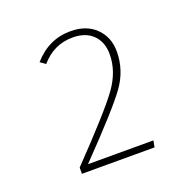

<svg xmlns="http://www.w3.org/2000/svg" viewBox="-85 -819 569 579"><g transform="rotate(-20 200.0 -530.0)"><path d="M198 -738Q249 -738 279 -708.5Q309 -679 309 -633Q309 -573 273 -523Q237 -473 111 -343H321L317 -322H84V-342Q213 -476 249.5 -527Q286 -578 286 -632Q286 -672 262.5 -695Q239 -718 198 -718Q137 -718 96 -670L79 -682Q128 -738 198 -738Z"/></g></svg>

Font: FiraSans
Style: Regular
Weight: 150
Designer: Carrois Corporate & Edenspiekermann AG
Foundry: Carrois Corporate GbR & Edenspiekermann AG
Version: Version 3.106;PS 003.106;hotconv 1.0.70;makeotf.lib2.5.58329